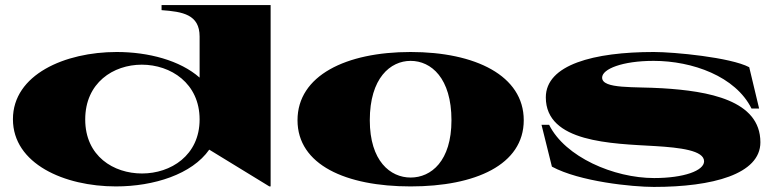

<svg xmlns="http://www.w3.org/2000/svg" viewBox="-20 -720 3063 757"><path d="M437 15C587 15 737 -33 805 -130L1042 15H1047V-700H617V-680C700 -674 767 -663 767 -576V-414C690 -482 565 -515 440 -515C236 -515 31 -426 31 -250C31 -74 234 15 437 15ZM540 -36C428 -36 316 -104 316 -249C316 -394 427 -465 539 -465C653 -465 767 -392 767 -249C767 -107 653 -36 540 -36Z M1599 15C1854 15 2045 -70 2045 -246C2045 -422 1854 -515 1599 -515C1344 -515 1153 -422 1153 -246C1153 -70 1344 15 1599 15ZM1599 -20C1519 -20 1438 -85 1438 -246C1438 -412 1519 -480 1599 -480C1680 -480 1760 -412 1760 -246C1760 -85 1680 -20 1599 -20Z M2558 17C2789 17 2978 -33 2978 -159C2978 -326 2771 -361 2592 -372C2482 -379 2354 -368 2354 -414C2354 -448 2434 -480 2557 -480C2710 -480 2880 -419 2943 -292H2973L2934 -455C2860 -494 2637 -515 2558 -515C2321 -515 2132 -465 2132 -336C2132 -158 2391 -154 2564 -144C2661 -138 2756 -127 2756 -84C2756 -47 2676 -18 2559 -18C2400 -18 2208 -101 2145 -228H2115L2156 -63C2265 -4 2473 17 2558 17Z"/></svg>

Font: Sprat Extended Black
Style: Regular
Weight: 900
Width: 9
Designer: Ethan Nakache
Foundry: Collletttivo
Version: Version 2.000;Glyphs 3.2 (3217)